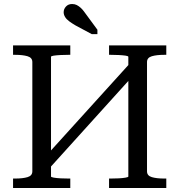

<svg xmlns="http://www.w3.org/2000/svg" viewBox="-20 -936 893 956"><path d="M45 0V-47H56Q93 -47 117 -54Q141 -61 141 -83V-627Q141 -649 117 -656Q93 -663 56 -663H45V-710H330V-663H321Q302 -663 282 -662Q262 -661 248 -659Q234 -657 234 -653V-187L619 -612V-653Q619 -657 605 -659Q591 -661 571 -662Q551 -663 532 -663H523V-710H808V-663H797Q760 -663 736 -656Q712 -649 712 -627V-83Q712 -61 736 -54Q760 -47 797 -47H808V0H523V-47H532Q551 -47 571 -48Q591 -49 605 -51.5Q619 -54 619 -57V-533L234 -107V-57Q234 -54 248 -51.5Q262 -49 282 -48Q302 -47 321 -47H330V0ZM401 -875Q392 -888 382 -897Q372 -906 362 -911Q352 -916 339 -916Q320 -916 308.5 -903.5Q297 -891 297 -875Q297 -863 304 -851.5Q311 -840 324.5 -830Q338 -820 355 -810L437 -766H465V-788Z"/></svg>

Font: Roboto Serif 20pt
Style: Regular
Weight: 400
Designer: Greg Gazdowicz
Foundry: Commercial Type
Version: Version 1.008